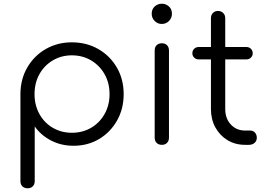

<svg xmlns="http://www.w3.org/2000/svg" viewBox="-20 -780 1438 1034"><path d="M129 234Q111 234 100.5 223.5Q90 213 90 195V-277Q91 -355 127.5 -417.5Q164 -480 226.5 -516Q289 -552 367 -552Q447 -552 510 -515.5Q573 -479 609.5 -416Q646 -353 646 -273Q646 -194 610.5 -131Q575 -68 514 -31.5Q453 5 376 5Q309 5 254.5 -23.5Q200 -52 167 -99V195Q167 213 156.5 223.5Q146 234 129 234ZM367 -65Q425 -65 471 -92Q517 -119 543.5 -166.5Q570 -214 570 -273Q570 -333 543.5 -380Q517 -427 471 -454.5Q425 -482 367 -482Q310 -482 264 -454.5Q218 -427 192 -380Q166 -333 166 -273Q166 -214 192 -166.5Q218 -119 264 -92Q310 -65 367 -65Z M852 0Q834 0 823.5 -10.5Q813 -21 813 -39V-508Q813 -526 823.5 -536.5Q834 -547 852 -547Q869 -547 879.5 -536.5Q890 -526 890 -508V-39Q890 -21 879.5 -10.5Q869 0 852 0ZM851 -651Q829 -651 813 -667Q797 -683 797 -706Q797 -731 813.5 -745.5Q830 -760 852 -760Q873 -760 889.5 -745.5Q906 -731 906 -706Q906 -683 890 -667Q874 -651 851 -651Z M1300 0Q1247 0 1205.5 -25Q1164 -50 1140 -93.5Q1116 -137 1116 -193V-682Q1116 -699 1126.5 -710Q1137 -721 1154 -721Q1171 -721 1182 -710Q1193 -699 1193 -682V-193Q1193 -142 1223 -109.5Q1253 -77 1300 -77H1327Q1343 -77 1353 -66Q1363 -55 1363 -38Q1363 -21 1351 -10.5Q1339 0 1321 0ZM1051 -460Q1036 -460 1026 -469.5Q1016 -479 1016 -493Q1016 -508 1026 -517.5Q1036 -527 1051 -527H1306Q1321 -527 1331 -517.5Q1341 -508 1341 -493Q1341 -479 1331 -469.5Q1321 -460 1306 -460Z"/></svg>

Font: Comfortaa
Style: Regular
Weight: 400
Designer: Johan Aakerlund
Foundry: Johan Aakerlund
Version: Version 3.104; ttfautohint (v1.8.1.43-b0c9)